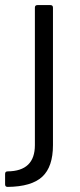

<svg xmlns="http://www.w3.org/2000/svg" viewBox="-55 -526 316 754"><path d="M-25 208Q-35 208 -35 198V157Q-35 147 -25 147Q82 146 82 44V-496Q82 -506 92 -506H143Q153 -506 153 -496V44Q153 129 111 168Q69 207 -25 208Z"/></svg>

Font: LinhAnh
Style: Regular
Weight: 400
Designer: Jeremy Tribby
Foundry: Tribby Type
Version: Version 1.408